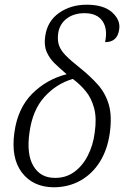

<svg xmlns="http://www.w3.org/2000/svg" viewBox="-20 -785 527 815"><path d="M207 10Q120 9 73 -52.5Q26 -114 41 -222Q55 -325 116 -386.5Q177 -448 263 -470Q236 -493 213 -515Q190 -537 178 -565Q166 -593 172 -632Q181 -695 230.5 -730Q280 -765 348 -765Q420 -765 456 -732.5Q492 -700 486 -661Q479 -606 426 -606Q438 -662 415 -695.5Q392 -729 339 -729Q293 -729 263 -706Q233 -683 227 -644Q223 -614 230.5 -592.5Q238 -571 259 -549.5Q280 -528 318 -498Q363 -462 395.5 -425.5Q428 -389 442 -340.5Q456 -292 446 -220Q436 -149 403.5 -97.5Q371 -46 320.5 -18Q270 10 207 10ZM212 -30Q258 -29 293.5 -54Q329 -79 352 -123Q375 -167 382 -222Q391 -283 379.5 -326Q368 -369 343.5 -398.5Q319 -428 289 -450Q220 -430 169 -374Q118 -318 105 -222Q92 -130 122 -80Q152 -30 212 -30Z"/></svg>

Font: Noto Serif SemiCondensed Light
Style: Italic
Weight: 300
Width: 4
Italic angle: -12°
Designer: Monotype Design Team
Foundry: Monotype Imaging Inc.
Version: Version 2.013; ttfautohint (v1.8.4.7-5d5b)